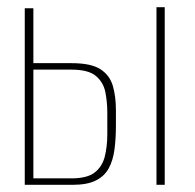

<svg xmlns="http://www.w3.org/2000/svg" viewBox="-20 -515 543 535"><path d="M49 0V-492H73V-339H180Q234 -339 260 -322Q286 -305 294.5 -275.5Q303 -246 303 -208V-165Q303 -129 299 -98.5Q295 -68 283 -46Q271 -24 247 -12Q223 0 182 0ZM73 -18H179Q223 -18 244 -34.5Q265 -51 272 -79Q279 -107 279 -141V-201Q279 -231 273.5 -258.5Q268 -286 247 -303.5Q226 -321 179 -321H73ZM416 0V-495H439V0Z"/></svg>

Font: Alumni Sans Thin
Style: Regular
Weight: 100
Designer: Robert E. Leuschke
Foundry: Robert E. Leuschke
Version: Version 1.018